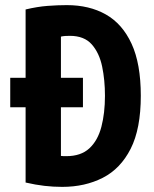

<svg xmlns="http://www.w3.org/2000/svg" viewBox="-20 -721 600 750"><path d="M223 9Q188 9 153.5 5Q119 1 80 -8V-302H20V-417H80V-684Q126 -695 166 -698Q206 -701 241 -701Q329 -701 393.5 -664.5Q458 -628 494 -550Q530 -472 530 -347Q530 -218 490.5 -140Q451 -62 381.5 -26.5Q312 9 223 9ZM239 -111Q296 -111 329 -141.5Q362 -172 376 -225.5Q390 -279 390 -347Q390 -408 379 -461Q368 -514 338.5 -547.5Q309 -581 253 -581Q245 -581 235.5 -580.5Q226 -580 218 -578V-417H304V-302H218V-112Q223 -111 228.5 -111Q234 -111 239 -111Z"/></svg>

Font: Ubuntu Sans Mono
Style: Regular
Weight: 400
Monospace: yes
Designer: Dalton Maag Ltd
Foundry: Dalton Maag Ltd
Version: Version 1.006